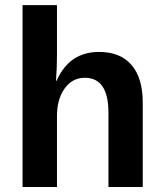

<svg xmlns="http://www.w3.org/2000/svg" viewBox="-20 -745 651 765"><path d="M205.1 -422.9Q232.9 -483.4 274.9 -510.7Q316.9 -538.1 375 -538.1Q459 -538.1 503.9 -486.3Q548.8 -434.6 548.8 -335V0H412.1V-295.9Q412.1 -435.1 317.9 -435.1Q268.1 -435.1 237.5 -392.3Q207 -349.6 207 -282.7V0H69.8V-724.6H207V-526.9Q207 -473.6 203.1 -422.9Z"/></svg>

Font: Arial
Style: Bold
Weight: 700
Designer: Steve Matteson
Foundry: Ascender Corporation
Version: Version 2.00.3